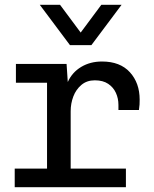

<svg xmlns="http://www.w3.org/2000/svg" viewBox="-20 -776 640 796"><path d="M175 0V-433H46V-511H256L261 -436Q279 -476 316.5 -498.5Q354 -521 403 -521Q478 -521 518.5 -476.5Q559 -432 559 -363Q559 -352 558.5 -342.5Q558 -333 556 -320H471V-341Q471 -368 460.5 -391Q450 -414 428.5 -428.5Q407 -443 373 -443Q340 -443 317.5 -424Q295 -405 284 -376Q273 -347 273 -315V0ZM41 0V-77H502V0ZM484 -756 359 -589H270L145 -756H229L342 -604H287L400 -756Z"/></svg>

Font: Chivo Mono Medium
Style: Regular
Weight: 400
Monospace: yes
Version: Version 1.008